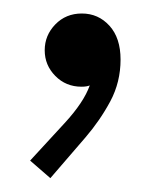

<svg xmlns="http://www.w3.org/2000/svg" viewBox="-20 -120 243 283"><path d="M24.4 116.7 75.2 61.5Q103.5 30.8 112.3 5.9Q107.9 7.8 100.1 7.8Q77.1 7.8 61.5 -8.1Q45.9 -23.9 45.9 -45.9Q45.9 -67.9 61.5 -84Q77.1 -100.1 100.6 -100.1Q125 -100.1 141.4 -82Q157.7 -64 157.7 -32.2Q157.7 1 142.6 29.3Q127.4 57.6 106 82.5L54.2 142.6Z"/></svg>

Font: Reddit Sans Light
Style: Regular
Weight: 300
Designer: Stephen Hutchings
Foundry: Reddit
Version: Version 1.013